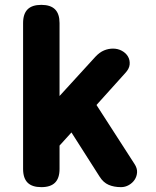

<svg xmlns="http://www.w3.org/2000/svg" viewBox="-20 -760 640 790"><path d="M225 -65Q225 -27 206.5 -8.5Q188 10 150 10Q112 10 93.5 -8.5Q75 -27 75 -65V-665Q75 -703 93.5 -721.5Q112 -740 150 -740Q188 -740 206.5 -721.5Q225 -703 225 -665V-365L373 -527Q390 -545 408 -552.5Q426 -560 445 -560Q465 -560 481.5 -551Q498 -542 506.5 -527.5Q515 -513 513.5 -495Q512 -477 495 -459L377 -328L533 -86Q545 -68 544 -51Q543 -34 534 -20.5Q525 -7 510 1.5Q495 10 478 10Q449 10 427 0.5Q405 -9 390 -33L274 -215L225 -161Z"/></svg>

Font: Maple Mono ExtraBold
Style: Regular
Weight: 800
Monospace: yes
Designer: subframe7536
Version: Version 7.000